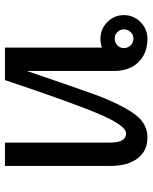

<svg xmlns="http://www.w3.org/2000/svg" viewBox="58 -658 601 756"><g transform="rotate(90 358.0 -280.5)"><path d="M633.8 0H542V-414.1Q542 -477.1 505.9 -477.1Q475.1 -477.1 429.9 -371.6Q384.8 -266.1 295.9 0H168V-381.8Q152.8 -376 132.8 -376Q94.7 -376 67.4 -403.1Q40 -430.2 40 -467.8Q40 -506.3 67.4 -533.7Q94.7 -561 132.8 -561Q190.9 -561 225.3 -525.6Q259.8 -490.2 259.8 -430.2V-85.9Q330.6 -293.5 354 -357.2Q377.4 -420.9 405 -471.2Q432.6 -521.5 460 -541.3Q487.3 -561 522.9 -561Q574.7 -561 604.2 -522.2Q633.8 -483.4 633.8 -416ZM132.8 -432.1Q147.9 -432.1 158.9 -442.6Q169.9 -453.1 169.9 -467.8Q169.9 -483.9 159.2 -494.9Q148.4 -505.9 132.8 -505.9Q117.7 -505.9 106.9 -494.9Q96.2 -483.9 96.2 -467.8Q96.2 -453.1 106.9 -442.6Q117.7 -432.1 132.8 -432.1Z"/></g></svg>

Font: IranNastaliq
Style: Regular
Weight: 400
Designer: Hossein Zahedi
Version: Version 1.5